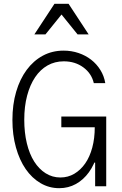

<svg xmlns="http://www.w3.org/2000/svg" viewBox="-20 -975 640 1005"><path d="M301 -309H476Q476 -251 463 -202.5Q450 -154 426 -119.5Q402 -85 369 -65.5Q336 -46 296 -46Q254 -46 219 -68Q184 -90 159 -129.5Q134 -169 120.5 -225Q107 -281 107 -348Q107 -418 122 -474.5Q137 -531 164 -571Q191 -611 229 -632.5Q267 -654 314 -654Q373 -654 416 -622.5Q459 -591 471 -540H531Q525 -577 505.5 -608.5Q486 -640 457 -662.5Q428 -685 391 -697.5Q354 -710 313 -710Q253 -710 204 -683.5Q155 -657 119.5 -609Q84 -561 64.5 -494.5Q45 -428 45 -347Q45 -269 63.5 -203Q82 -137 114.5 -90Q147 -43 192 -16.5Q237 10 290 10Q338 10 377.5 -12Q417 -34 445.5 -73.5Q474 -113 489.5 -168Q505 -223 505 -289L470 -124H478V0H536V-365H301ZM160 -795H218L302 -899L386 -795H444L339 -955H265Z"/></svg>

Font: CommitMonoV142 ExtLt
Style: Regular
Weight: 200
Monospace: yes
Designer: Eigil Nikolajsen
Foundry: Eigil Nikolajsen
Version: Version 1.142